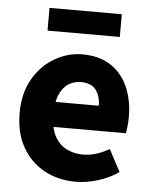

<svg xmlns="http://www.w3.org/2000/svg" viewBox="-51 -728 620 783"><g transform="rotate(5 259.0 -336.5)"><path d="M287 12Q216 12 159 -19Q102 -50 69 -108Q36 -166 36 -248Q36 -329 69.5 -387Q103 -445 157 -476.5Q211 -508 270 -508Q341 -508 388 -476.5Q435 -445 458 -391Q481 -337 481 -270Q481 -251 479 -232.5Q477 -214 475 -203H150L148 -305H355Q355 -344 336 -369.5Q317 -395 273 -395Q249 -395 226 -382Q203 -369 188 -337Q173 -305 174 -248Q175 -192 194.5 -160Q214 -128 244 -114.5Q274 -101 307 -101Q336 -101 362.5 -109.5Q389 -118 415 -133L463 -43Q426 -17 379 -2.5Q332 12 287 12ZM120 -592V-685H416V-592Z"/></g></svg>

Font: Source Sans 3
Style: Bold
Weight: 700
Designer: Paul D. Hunt
Foundry: Adobe
Version: Version 3.052;hotconv 1.1.0;makeotfexe 2.6.0